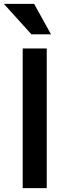

<svg xmlns="http://www.w3.org/2000/svg" viewBox="-58 -970 320 990"><path d="M59 0V-720H183V0ZM104 -793 -38 -950H118L205 -793Z"/></svg>

Font: Instrument Sans SemiCondensed SemiBold
Style: Regular
Weight: 600
Width: 4
Designer: Rodrigo Fuenzalida
Foundry: fragTYPE
Version: Version 1.000;gftools[0.9.28]